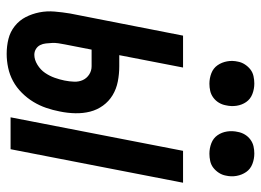

<svg xmlns="http://www.w3.org/2000/svg" viewBox="-126 -664 801 590"><g transform="rotate(90 275.0 -368.5)"><path d="M340 0 443 -530H541L438 0ZM145 12Q121 12 99 6.5Q77 1 59.5 -13Q42 -27 32 -46.5Q22 -66 17.5 -88.5Q13 -111 15 -135Q17 -159 21 -183L89 -530H187L149 -334H183Q207 -334 230 -329.5Q253 -325 272 -313.5Q291 -302 304 -284Q317 -266 322.5 -244.5Q328 -223 327.5 -199Q327 -175 322 -151Q318 -130 311 -109.5Q304 -89 292.5 -70Q281 -51 264.5 -34.5Q248 -18 228.5 -7.5Q209 3 187.5 7.5Q166 12 145 12ZM148 -73Q163 -73 178.5 -82.5Q194 -92 203.5 -106Q213 -120 218.5 -135.5Q224 -151 227 -166Q230 -181 230.5 -195.5Q231 -210 225.5 -222Q220 -234 208.5 -241.5Q197 -249 183 -249H132L116 -167Q114 -157 112.5 -147Q111 -137 111.5 -127.5Q112 -118 113 -108.5Q114 -99 118 -91Q122 -83 130 -78Q138 -73 148 -73ZM452 -611Q435 -611 419.5 -617Q404 -623 395 -636Q386 -649 383.5 -665.5Q381 -682 385 -699Q387 -710 393 -720Q399 -730 408.5 -737Q418 -744 429 -746.5Q440 -749 451 -749Q468 -749 483.5 -743Q499 -737 508 -724Q517 -711 520 -694.5Q523 -678 519 -661Q517 -650 510.5 -640Q504 -630 495 -623Q486 -616 474.5 -613.5Q463 -611 452 -611ZM237 -611Q220 -611 204.5 -617Q189 -623 180 -636Q171 -649 168 -665.5Q165 -682 169 -699Q171 -710 177.5 -720Q184 -730 193 -737Q202 -744 213.5 -746.5Q225 -749 236 -749Q253 -749 268.5 -743Q284 -737 293 -724Q302 -711 304.5 -694.5Q307 -678 303 -661Q301 -650 295 -640Q289 -630 279.5 -623Q270 -616 259 -613.5Q248 -611 237 -611Z"/></g></svg>

Font: Lode Dark Term
Style: Bold Italic
Weight: 700
Italic angle: -11°
Monospace: yes
Designer: Belleve Invis
Foundry: Belleve Invis
Version: Version 29.2.0